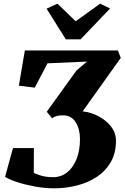

<svg xmlns="http://www.w3.org/2000/svg" viewBox="-20 -1017 680 1043"><path d="M610 -252.5Q610 -186 582.2 -137.2Q554.5 -88.5 506.8 -56.8Q459 -25 398.8 -9.5Q338.5 6 273 6Q224.5 6 171.8 -3.5Q119 -13 75 -27.2Q31 -41.5 7.5 -56.5L50.5 -212.5H164L163.5 -78.5Q166.5 -75.5 196.5 -65Q226.5 -54.5 269 -54.5Q311 -54.5 344 -80.2Q377 -106 395.8 -152.8Q414.5 -199.5 414.5 -262Q414.5 -315.5 391 -353Q367.5 -390.5 322 -390.5Q299 -390.5 285 -385.8Q271 -381 262.5 -374.5L234 -410L395 -633.5L452.5 -682.5L238 -673L169 -541L82.5 -551.5L115 -743H620.5L636 -702.5L429 -412Q475 -407 516.2 -385Q557.5 -363 583.8 -328.8Q610 -294.5 610 -252.5ZM337.5 -803.5 233 -970 292 -997Q317 -973 341.8 -949.2Q366.5 -925.5 391 -901.5Q424.5 -925.5 457.5 -949.2Q490.5 -973 524 -997L578 -971L418 -803.5Z"/></svg>

Font: Merriweather Black
Style: Italic
Weight: 900
Italic angle: -7.8°
Designer: Eben Sorkin
Foundry: Eben Sorkin
Version: Version 2.200;gftools[0.9.31]